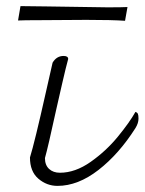

<svg xmlns="http://www.w3.org/2000/svg" viewBox="-20 -601 473 628"><path d="M78 -86Q93 -134 130 -299Q148 -380 152 -396Q165 -418 188 -418Q203 -418 203 -408Q196 -383 183.5 -328.5Q171 -274 164 -243Q137 -119 127 -84Q127 -61 140.5 -48.5Q154 -36 176 -36Q226 -36 276.5 -71.5Q327 -107 365.5 -154Q404 -201 423 -235Q429 -233 431 -228.5Q433 -224 433 -213Q433 -198 423 -182Q369 -97 302 -45Q235 7 168 7Q133 7 105.5 -16.5Q78 -40 78 -86ZM262 -536 110 -535Q57 -535 39 -534L47 -581L131 -580Q311 -577 332 -577Q380 -577 397 -578L389 -533Q347 -536 262 -536Z"/></svg>

Font: Charmonman
Style: Regular
Weight: 400
Designer: Ekaluck Peanpanawate
Foundry: Cadson Demak Co.,Ltd.
Version: Version 1.000; ttfautohint (v1.6)